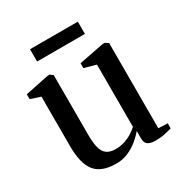

<svg xmlns="http://www.w3.org/2000/svg" viewBox="-164 -810 894 942"><g transform="rotate(-30 283.0 -339.0)"><path d="M447.5 9Q420.5 9 405.8 -0.8Q391 -10.5 391 -36V-78.5Q374.5 -58 349.5 -37.5Q324.5 -17 293.2 -3.2Q262 10.5 226 10.5Q142.5 10.5 106.5 -34Q70.5 -78.5 70.5 -178V-458L14 -476.5V-504L147.5 -531.5H159.5L175.5 -519.5V-182Q175.5 -139 182.2 -110.2Q189 -81.5 207 -67.2Q225 -53 258 -53Q286.5 -53 310.2 -61Q334 -69 352.8 -81Q371.5 -93 385 -105.5V-458L318.5 -476.5V-504L459 -531.5H471.5L489.5 -519.5V-37L542 -35L541.5 -6Q525 -1.5 501.5 3.8Q478 9 447.5 9ZM409 -687.5V-618H138V-687.5Z"/></g></svg>

Font: Merriweather 96pt Medium
Style: Regular
Weight: 500
Version: Version 2.100